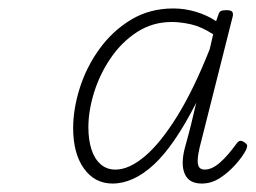

<svg xmlns="http://www.w3.org/2000/svg" viewBox="-20 -920 605 454"><path d="M246 -486Q204 -486 178.5 -521.5Q153 -557 153 -617Q153 -662 168.5 -711.5Q184 -761 215 -804Q246 -847 290 -873.5Q334 -900 390 -900Q417 -900 443.5 -892Q470 -884 491 -870L496 -884Q498 -892 502.5 -894Q507 -896 515 -896Q527 -896 529.5 -891.5Q532 -887 530 -880L452 -571Q448 -554 447.5 -542Q447 -530 451 -524.5Q455 -519 464 -519Q481 -519 499.5 -535Q518 -551 539 -580Q544 -587 548.5 -587Q553 -587 557 -584Q565 -579 564.5 -575Q564 -571 562 -566Q554 -550 537 -531Q520 -512 500 -499Q480 -486 457 -486Q427 -486 417 -508.5Q407 -531 417 -570Q426 -602 432 -626.5Q438 -651 444 -677Q392 -575 343.5 -530.5Q295 -486 246 -486ZM189 -619Q189 -590 196 -567.5Q203 -545 217.5 -532Q232 -519 253 -519Q285 -519 322 -550Q359 -581 398.5 -644.5Q438 -708 476 -804L484 -839Q456 -857 431.5 -862.5Q407 -868 386 -868Q341 -868 304.5 -844.5Q268 -821 242 -783Q216 -745 202.5 -701.5Q189 -658 189 -619Z"/></svg>

Font: Playwrite IS Thin
Style: Regular
Weight: 250
Designer: Veronika Burian, José Scaglione
Foundry: TypeTogether
Version: Version 1.002